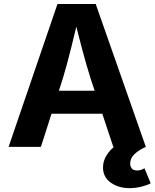

<svg xmlns="http://www.w3.org/2000/svg" viewBox="-20 -748 788 978"><path d="M23.8 0 272.7 -727.5H467.6L722.8 0H557.1L440.5 -351Q419.3 -418.9 397.7 -499.9Q376.1 -580.8 352.2 -676.2H384.5Q361.3 -580.3 341.1 -499Q320.9 -417.6 300.8 -351L188.4 0ZM179.3 -168.8V-285.8H567.3V-168.8ZM640.2 210.3Q583.4 210.3 544 182.1Q504.7 154 504.7 105Q504.7 72 523.1 42.7Q541.4 13.4 570.8 -7.8L722.8 0Q683.6 18.4 663.3 38.7Q643.1 59 643.1 84.5Q643.1 101.2 651.9 110.8Q660.8 120.4 678.4 120.4Q689.2 120.4 698.4 117.2Q707.7 114 715.9 109.1L747.6 185.6Q729.5 195.7 699.9 203Q670.3 210.3 640.2 210.3Z"/></svg>

Font: Atlassian Sans
Style: Regular
Weight: 400
Designer: Rasmus Andersson
Foundry: Modifications by Atlassian Pty Ltd, manufactured by rsms
Version: Version 4.001;git-9221beed3